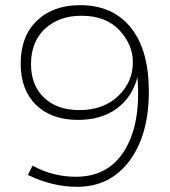

<svg xmlns="http://www.w3.org/2000/svg" viewBox="-20 -722 657 743"><path d="M278 1Q183 1 88 -45L106 -81Q184 -38 274 -38Q400 -38 463 -141.5Q526 -245 512 -424Q492 -346 432 -302Q372 -258 282 -258Q179 -258 119.5 -316Q60 -374 60 -476Q60 -581 122.5 -641.5Q185 -702 290 -702Q416 -702 486 -615.5Q556 -529 556 -368Q556 -200 481 -99.5Q406 1 278 1ZM287 -296Q381 -296 438 -351Q495 -406 494 -482Q495 -547 443 -604Q391 -661 295 -661Q208 -661 154 -610.5Q100 -560 100 -474Q100 -392 150.5 -344Q201 -296 287 -296Z"/></svg>

Font: Montserrat Ultra Light
Style: Regular
Weight: 200
Designer: Julieta Ulanovsky
Foundry: Julieta Ulanovsky
Version: Version 3.100;PS 003.100;hotconv 1.0.88;makeotf.lib2.5.64775